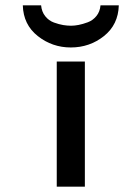

<svg xmlns="http://www.w3.org/2000/svg" viewBox="-20 -704 468 724"><path d="M66 -684H135Q137 -660 150.5 -643Q164 -626 183.5 -619Q203 -612 218.5 -609.5Q234 -607 248 -607Q261 -607 276.5 -610Q292 -613 311 -620Q330 -627 343.5 -643.5Q357 -660 359 -684H428Q426 -611 372 -568Q318 -525 247 -525Q177 -525 122.5 -568Q68 -611 66 -684ZM194 0V-472H300V0Z"/></svg>

Font: Coval
Style: Medium
Weight: 500
Foundry: Context Ltd
Version: Version 001.000